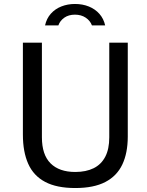

<svg xmlns="http://www.w3.org/2000/svg" viewBox="-20 -938 741 968"><path d="M624.2 -249.8Q624.2 -166.6 596.7 -108.6Q569.2 -50.6 510.8 -20.3Q452.4 10 359.5 10Q265.6 10 207.4 -21Q149.1 -51.9 122.3 -112.1Q95.4 -172.2 95.4 -259.6V-723H191.3V-245.7Q191.3 -157.9 234.9 -114.4Q278.5 -71 359.5 -71Q413.8 -71 452.2 -90Q490.5 -109 510.7 -147.8Q530.9 -186.5 530.9 -245.7V-723H624.2ZM510.2 -809.8Q502.7 -843.8 481.3 -868Q459.9 -892.2 428.2 -905.1Q396.5 -918 357.8 -918Q321.2 -918 289.6 -905.6Q258 -893.2 236.4 -869Q214.8 -844.8 207.1 -809.8H274.2Q282.5 -833.6 304.3 -848.9Q326.2 -864.1 357.8 -864.1Q389.4 -864.1 412.1 -848.9Q434.8 -833.6 443.6 -809.8Z"/></svg>

Font: Public Sans Thin
Style: Regular
Weight: 100
Designer: The Public Sans project authors (U.S. Web Design System). Libre Franklin designed by Pablo Impallari and Rodrigo Fuenzal
Version: Version 1.008